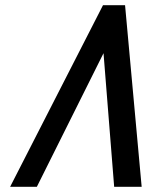

<svg xmlns="http://www.w3.org/2000/svg" viewBox="-20 -720 586 740"><path d="M379 -515 420 0H526L462 -700H377L19 0H122Z"/></svg>

Font: Advent Pro SemiBold
Style: Italic
Weight: 600
Italic angle: -12°
Version: Version 3.000